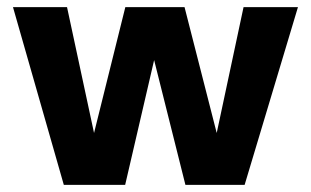

<svg xmlns="http://www.w3.org/2000/svg" viewBox="-20 -520 875 540"><path d="M16.5 -500H168.5L244.5 -146L332.5 -500H499L589.5 -146L665 -500H818L668 0H501.5L413.5 -351L332 0H159.5Z"/></svg>

Font: Overused Grotesk
Style: Bold
Weight: 710
Version: Version 0.004